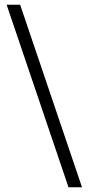

<svg xmlns="http://www.w3.org/2000/svg" viewBox="-20 -720 374 810"><path d="M326 70H269L8 -700H65Z"/></svg>

Font: Arapey Thin
Style: Regular
Weight: 100
Designer: Eduardo Rodriguez Tunni
Foundry: Eduardo Rodriguez Tunni
Version: Version 4.000;hotconv 1.0.109;makeotfexe 2.5.65596